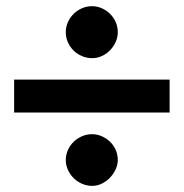

<svg xmlns="http://www.w3.org/2000/svg" viewBox="-20 -565 597 624"><path d="M531.2 -306.2V-199.2H25.9V-306.2ZM193.8 -460Q193.8 -478 200.9 -493.4Q208 -508.8 219.7 -520.3Q231.4 -531.7 246.8 -538.3Q262.2 -544.9 278.8 -544.9Q295.4 -544.9 310.5 -538.3Q325.7 -531.7 337.4 -520.3Q349.1 -508.8 356 -493.4Q362.8 -478 362.8 -460Q362.8 -443.8 356 -428.7Q349.1 -413.6 337.9 -401.9Q326.7 -390.1 311.5 -383.1Q296.4 -376 279.8 -376Q262.2 -376 246.6 -382.6Q231 -389.2 219.2 -400.6Q207.5 -412.1 200.7 -427.5Q193.8 -442.9 193.8 -460ZM193.8 -44.9Q193.8 -62.5 200.9 -77.9Q208 -93.3 219.7 -104.5Q231.4 -115.7 246.8 -122.3Q262.2 -128.9 278.8 -128.9Q295.4 -128.9 310.5 -122.3Q325.7 -115.7 337.4 -104.5Q349.1 -93.3 356 -77.9Q362.8 -62.5 362.8 -44.9Q362.8 -29.8 356 -14.9Q349.1 0 337.9 12Q326.7 23.9 311.5 31.5Q296.4 39.1 279.8 39.1Q262.2 39.1 246.6 32.2Q231 25.4 219.2 13.7Q207.5 2 200.7 -13.2Q193.8 -28.3 193.8 -44.9Z"/></svg>

Font: XB Khoramshahr
Style: Bold
Weight: 700
Designer: Behnam
Foundry: Irmug
Version: Version 8.005 2009